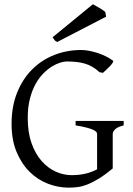

<svg xmlns="http://www.w3.org/2000/svg" viewBox="-20 -864 623 899"><path d="M508.8 -580.1Q512.2 -577.6 507.8 -570.6Q503.4 -563.5 495.4 -554.7Q487.3 -545.9 477.8 -537.4Q468.3 -528.8 461.9 -522.9L445.8 -525.9Q429.7 -541 412.6 -551Q395.5 -561 376.7 -566.4Q357.9 -571.8 336.9 -574Q315.9 -576.2 292 -576.2Q279.8 -576.2 261.5 -570.6Q243.2 -564.9 222.9 -552.5Q202.6 -540 182.6 -519.8Q162.6 -499.5 146.2 -470Q129.9 -440.4 119.9 -401.1Q109.9 -361.8 109.9 -311Q109.9 -243.2 127.9 -192.9Q146 -142.6 175.3 -109.6Q204.6 -76.7 241.2 -60.3Q277.8 -43.9 314.9 -43.9Q350.6 -43.9 380.6 -51Q410.6 -58.1 434.6 -71.3V-236.8Q434.6 -242.2 429.9 -247.3Q425.3 -252.4 413.8 -257.3Q402.3 -262.2 383.1 -267.1Q363.8 -272 334 -276.9V-297.9H559.1V-276.9Q531.2 -270 519.5 -259Q507.8 -248 507.8 -236.8V-75.2Q471.7 -45.4 443.1 -27.8Q414.6 -10.3 390.6 -0.7Q366.7 8.8 345.2 11.7Q323.7 14.6 301.8 14.6Q252.4 14.6 204.6 -3.7Q156.7 -22 118.9 -59.3Q81.1 -96.7 57.6 -152.6Q34.2 -208.5 34.2 -284.2Q34.2 -365.2 59.8 -429.4Q85.4 -493.7 129.9 -538.3Q174.3 -583 233.6 -606.4Q293 -629.9 359.9 -629.9Q376 -629.9 395.3 -626.5Q414.6 -623 434.6 -616.7Q454.6 -610.4 473.9 -601.1Q493.2 -591.8 508.8 -580.1ZM248 -667.5Q239.7 -670.9 236.1 -675.5Q232.4 -680.2 226.1 -689.5L415 -844.2Q419.9 -841.3 428.2 -836.7Q436.5 -832 445.3 -826.9Q454.1 -821.8 461.4 -816.9Q468.8 -812 472.7 -808.1L477.1 -786.1Z"/></svg>

Font: Gentium Plus Eur
Style: Regular
Weight: 400
Designer: J. Victor Gaultney, Annie Olsen, Iska Routamaa, Becca Hirsbrunner
Foundry: SIL International
Version: Version 5.000